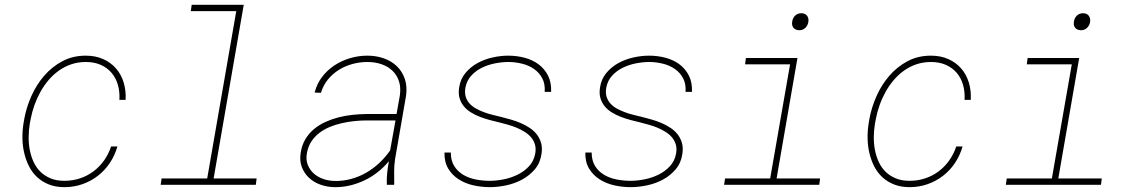

<svg xmlns="http://www.w3.org/2000/svg" viewBox="-20 -770 4735 800"><path d="M248 -16.6Q282.7 -16.6 313.5 -26.9Q344.2 -37.1 369.4 -55.9Q394.5 -74.7 413.3 -101.1Q432.1 -127.4 442.9 -159.7H469.2Q458.5 -122.1 437.5 -90.8Q416.5 -59.6 387.7 -37.4Q358.9 -15.1 323.5 -2.7Q288.1 9.8 248.5 9.8Q212.4 9.8 184.3 -1.2Q156.2 -12.2 135.5 -31.2Q114.7 -50.3 101.6 -75.9Q88.4 -101.6 81.3 -130.9Q74.2 -160.2 73.5 -191.7Q72.8 -223.1 77.6 -253.9L81.1 -274.4Q89.8 -322.8 110.8 -369.9Q131.8 -417 164.1 -454.3Q196.3 -491.7 239.7 -514.9Q283.2 -538.1 337.4 -538.1Q377.9 -538.1 409.7 -523.9Q441.4 -509.8 463.1 -485.1Q484.9 -460.4 495.1 -426.8Q505.4 -393.1 503.4 -354H477.5Q479.5 -387.7 471.2 -416.5Q462.9 -445.3 444.8 -466.6Q426.8 -487.8 399.7 -499.8Q372.6 -511.7 337.9 -511.7Q305.2 -511.7 277.1 -502.2Q249 -492.7 225.3 -475.8Q201.7 -459 182.4 -436.3Q163.1 -413.6 148.4 -387.2Q133.8 -360.8 123.5 -332Q113.3 -303.2 107.9 -274.4L104 -253.9Q99.6 -227.1 99.4 -199Q99.1 -170.9 104.2 -144.5Q109.4 -118.2 120.1 -95Q130.9 -71.8 148.4 -54.4Q166 -37.1 190.7 -26.9Q215.3 -16.6 248 -16.6Z M778.8 -750H995.6L870.1 -26.4H1049.3L1045.9 0H649.4L653.3 -26.4H843.3L964.4 -723.6H774.9Z M1591.8 0Q1590.8 -25.4 1593.3 -49.6Q1595.7 -73.7 1600.6 -98.6Q1579.6 -73.2 1554 -53Q1528.3 -32.7 1499.3 -18.8Q1470.2 -4.9 1438.5 2.7Q1406.7 10.3 1373.5 9.8Q1342.8 9.3 1314.9 -0.7Q1287.1 -10.7 1267.3 -29.3Q1247.6 -47.9 1237.5 -74.2Q1227.5 -100.6 1232.9 -133.8Q1237.8 -165.5 1252.2 -189.7Q1266.6 -213.9 1287.8 -231.7Q1309.1 -249.5 1335.2 -261.5Q1361.3 -273.4 1389.6 -280.8Q1418 -288.1 1447.3 -291.3Q1476.6 -294.4 1503.9 -294.9H1632.3L1646 -372.1Q1650.9 -405.8 1642.3 -431.6Q1633.8 -457.5 1615.2 -475.3Q1596.7 -493.2 1569.6 -502.4Q1542.5 -511.7 1510.7 -511.7Q1479 -511.7 1448.5 -503.4Q1418 -495.1 1391.8 -478.8Q1365.7 -462.4 1346.2 -438.5Q1326.7 -414.6 1317.4 -383.3L1291 -384.3Q1300.3 -420.9 1322 -449.5Q1343.8 -478 1373.5 -497.6Q1403.3 -517.1 1438.5 -527.6Q1473.6 -538.1 1510.3 -538.1Q1547.4 -538.1 1579.3 -526.9Q1611.3 -515.6 1633.8 -493.9Q1656.2 -472.2 1666.7 -441.2Q1677.2 -410.2 1671.9 -371.1L1626 -106.4Q1622.1 -80.6 1622.3 -55.4Q1622.6 -30.3 1622.6 -4.4L1622.1 0ZM1373 -16.1Q1408.7 -15.1 1442.1 -24.2Q1475.6 -33.2 1505.1 -50Q1534.7 -66.9 1560.1 -90.6Q1585.4 -114.3 1605.5 -143.1L1627.9 -268.1H1505.4Q1481.9 -268.1 1456.1 -265.4Q1430.2 -262.7 1404.3 -256.8Q1378.4 -251 1354.5 -241.2Q1330.6 -231.4 1310.8 -216.3Q1291 -201.2 1277.3 -180.4Q1263.7 -159.7 1258.8 -131.8Q1253.9 -105 1262.2 -83.7Q1270.5 -62.5 1286.9 -47.6Q1303.2 -32.7 1325.9 -24.7Q1348.6 -16.6 1373 -16.1Z M2210 -129.4Q2213.9 -150.9 2209 -167.7Q2204.1 -184.6 2192.9 -197.8Q2181.6 -210.9 2165.5 -220.9Q2149.4 -231 2131.6 -238.3Q2113.8 -245.6 2095.2 -250.7Q2076.7 -255.9 2061 -259.8Q2042 -264.2 2021 -269.8Q2000 -275.4 1980.2 -283Q1960.4 -290.5 1942.9 -301.3Q1925.3 -312 1913.1 -326.7Q1900.9 -341.3 1895 -360.6Q1889.2 -379.9 1893.1 -404.8Q1897.9 -439.9 1918.9 -465.3Q1939.9 -490.7 1969 -506.8Q1998 -522.9 2032 -530.5Q2065.9 -538.1 2097.7 -538.1Q2133.3 -538.1 2166.3 -529.3Q2199.2 -520.5 2224.1 -502Q2249 -483.4 2263.4 -455.1Q2277.8 -426.8 2276.4 -387.2H2249.5Q2252 -419.9 2239.5 -443.6Q2227.1 -467.3 2205.3 -482.4Q2183.6 -497.6 2155.3 -504.6Q2127 -511.7 2098.1 -511.7Q2072.3 -511.7 2043.2 -506.1Q2014.2 -500.5 1988.5 -488Q1962.9 -475.6 1944.1 -455.3Q1925.3 -435.1 1919.4 -405.8Q1915.5 -383.8 1920.4 -367.4Q1925.3 -351.1 1936.5 -338.6Q1947.8 -326.2 1963.9 -317.4Q1980 -308.6 1998 -302Q2016.1 -295.4 2034.4 -291Q2052.7 -286.6 2068.4 -282.7Q2087.9 -277.8 2109.1 -271.7Q2130.4 -265.6 2150.1 -257.1Q2169.9 -248.5 2187.5 -236.8Q2205.1 -225.1 2217 -209.5Q2229 -193.8 2234.6 -174.1Q2240.2 -154.3 2236.3 -128.9Q2231 -91.3 2209 -65.2Q2187 -39.1 2156.2 -22.2Q2125.5 -5.4 2089.6 2.2Q2053.7 9.8 2021 9.8Q1986.3 9.8 1952.4 2.2Q1918.5 -5.4 1891.4 -22.7Q1864.3 -40 1847.7 -67.4Q1831.1 -94.7 1832 -134.3H1858.4Q1858.4 -100.6 1872.8 -77.9Q1887.2 -55.2 1910.4 -41.5Q1933.6 -27.8 1962.4 -22.2Q1991.2 -16.6 2020.5 -16.6Q2047.9 -16.6 2078.6 -22.7Q2109.4 -28.8 2136.7 -42.2Q2164.1 -55.7 2184.1 -77.1Q2204.1 -98.6 2210 -129.4Z M2796.9 -129.4Q2800.8 -150.9 2795.9 -167.7Q2791 -184.6 2779.8 -197.8Q2768.6 -210.9 2752.4 -220.9Q2736.3 -231 2718.5 -238.3Q2700.7 -245.6 2682.1 -250.7Q2663.6 -255.9 2647.9 -259.8Q2628.9 -264.2 2607.9 -269.8Q2586.9 -275.4 2567.1 -283Q2547.4 -290.5 2529.8 -301.3Q2512.2 -312 2500 -326.7Q2487.8 -341.3 2481.9 -360.6Q2476.1 -379.9 2480 -404.8Q2484.9 -439.9 2505.9 -465.3Q2526.9 -490.7 2555.9 -506.8Q2585 -522.9 2618.9 -530.5Q2652.8 -538.1 2684.6 -538.1Q2720.2 -538.1 2753.2 -529.3Q2786.1 -520.5 2811 -502Q2835.9 -483.4 2850.3 -455.1Q2864.7 -426.8 2863.3 -387.2H2836.4Q2838.9 -419.9 2826.4 -443.6Q2814 -467.3 2792.2 -482.4Q2770.5 -497.6 2742.2 -504.6Q2713.9 -511.7 2685.1 -511.7Q2659.2 -511.7 2630.1 -506.1Q2601.1 -500.5 2575.4 -488Q2549.8 -475.6 2531 -455.3Q2512.2 -435.1 2506.3 -405.8Q2502.4 -383.8 2507.3 -367.4Q2512.2 -351.1 2523.4 -338.6Q2534.7 -326.2 2550.8 -317.4Q2566.9 -308.6 2585 -302Q2603 -295.4 2621.3 -291Q2639.6 -286.6 2655.3 -282.7Q2674.8 -277.8 2696 -271.7Q2717.3 -265.6 2737.1 -257.1Q2756.8 -248.5 2774.4 -236.8Q2792 -225.1 2804 -209.5Q2815.9 -193.8 2821.5 -174.1Q2827.1 -154.3 2823.2 -128.9Q2817.9 -91.3 2795.9 -65.2Q2773.9 -39.1 2743.2 -22.2Q2712.4 -5.4 2676.5 2.2Q2640.6 9.8 2607.9 9.8Q2573.2 9.8 2539.3 2.2Q2505.4 -5.4 2478.3 -22.7Q2451.2 -40 2434.6 -67.4Q2418 -94.7 2418.9 -134.3H2445.3Q2445.3 -100.6 2459.7 -77.9Q2474.1 -55.2 2497.3 -41.5Q2520.5 -27.8 2549.3 -22.2Q2578.1 -16.6 2607.4 -16.6Q2634.8 -16.6 2665.5 -22.7Q2696.3 -28.8 2723.6 -42.2Q2751 -55.7 2771 -77.1Q2791 -98.6 2796.9 -129.4Z M3087.9 -528.3H3302.7L3215.8 -26.4H3397L3393.6 0H2997.1L3001 -26.4H3189L3272 -502H3084.5ZM3280.8 -679.2Q3282.7 -694.8 3293 -704.8Q3303.2 -714.8 3318.8 -714.8Q3335.4 -714.8 3343 -704.1Q3350.6 -693.4 3348.1 -678.2Q3345.7 -663.6 3335.2 -653.6Q3324.7 -643.6 3309.1 -644Q3293.5 -645 3285.9 -654.5Q3278.3 -664.1 3280.8 -679.2Z M3769.5 -16.6Q3804.2 -16.6 3835 -26.9Q3865.7 -37.1 3890.9 -55.9Q3916 -74.7 3934.8 -101.1Q3953.6 -127.4 3964.4 -159.7H3990.7Q3980 -122.1 3959 -90.8Q3938 -59.6 3909.2 -37.4Q3880.4 -15.1 3845 -2.7Q3809.6 9.8 3770 9.8Q3733.9 9.8 3705.8 -1.2Q3677.7 -12.2 3657 -31.2Q3636.2 -50.3 3623 -75.9Q3609.9 -101.6 3602.8 -130.9Q3595.7 -160.2 3595 -191.7Q3594.2 -223.1 3599.1 -253.9L3602.5 -274.4Q3611.3 -322.8 3632.3 -369.9Q3653.3 -417 3685.5 -454.3Q3717.8 -491.7 3761.2 -514.9Q3804.7 -538.1 3858.9 -538.1Q3899.4 -538.1 3931.2 -523.9Q3962.9 -509.8 3984.6 -485.1Q4006.3 -460.4 4016.6 -426.8Q4026.9 -393.1 4024.9 -354H3999Q4001 -387.7 3992.7 -416.5Q3984.4 -445.3 3966.3 -466.6Q3948.2 -487.8 3921.1 -499.8Q3894 -511.7 3859.4 -511.7Q3826.7 -511.7 3798.6 -502.2Q3770.5 -492.7 3746.8 -475.8Q3723.1 -459 3703.9 -436.3Q3684.6 -413.6 3669.9 -387.2Q3655.3 -360.8 3645 -332Q3634.8 -303.2 3629.4 -274.4L3625.5 -253.9Q3621.1 -227.1 3620.8 -199Q3620.6 -170.9 3625.7 -144.5Q3630.9 -118.2 3641.6 -95Q3652.3 -71.8 3669.9 -54.4Q3687.5 -37.1 3712.2 -26.9Q3736.8 -16.6 3769.5 -16.6Z M4261.7 -528.3H4476.6L4389.6 -26.4H4570.8L4567.4 0H4170.9L4174.8 -26.4H4362.8L4445.8 -502H4258.3ZM4454.6 -679.2Q4456.5 -694.8 4466.8 -704.8Q4477.1 -714.8 4492.7 -714.8Q4509.3 -714.8 4516.8 -704.1Q4524.4 -693.4 4522 -678.2Q4519.5 -663.6 4509 -653.6Q4498.5 -643.6 4482.9 -644Q4467.3 -645 4459.7 -654.5Q4452.1 -664.1 4454.6 -679.2Z"/></svg>

Font: TypoPRO Roboto Mono
Style: Italic
Weight: 250
Designer: Google
Version: Version 2.000986; 2015; ttfautohint (v1.3)